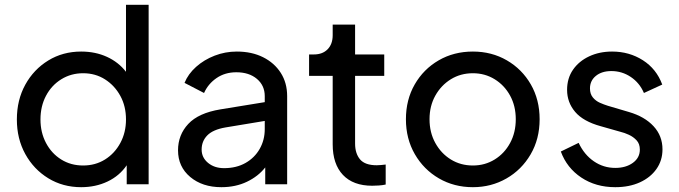

<svg xmlns="http://www.w3.org/2000/svg" viewBox="-20 -765 2820 797"><path d="M317 12Q377 12 426.5 -11.5Q476 -35 506 -79V0H597V-745H503V-467Q472 -507 424 -529Q376 -551 317 -551Q241 -551 180.5 -514Q120 -477 85 -413.5Q50 -350 50 -269Q50 -189 85 -125.5Q120 -62 180.5 -25Q241 12 317 12ZM325 -78Q274 -78 234 -103Q194 -128 171 -171.5Q148 -215 148 -269Q148 -324 171 -367.5Q194 -411 234.5 -436Q275 -461 325 -461Q376 -461 416 -435.5Q456 -410 479.5 -367Q503 -324 503 -269Q503 -215 479.5 -171.5Q456 -128 416 -103Q376 -78 325 -78Z M899 12Q958 12 1005 -10.5Q1052 -33 1081 -70V0H1172V-366Q1172 -421 1145.5 -462.5Q1119 -504 1072 -527.5Q1025 -551 963 -551Q915 -551 871 -534Q827 -517 794 -487.5Q761 -458 746 -421L827 -379Q844 -417 879 -441Q914 -465 961 -465Q1014 -465 1046.5 -437.5Q1079 -410 1079 -366V-341L895 -311Q804 -296 761.5 -250.5Q719 -205 719 -141Q719 -73 769.5 -30.5Q820 12 899 12ZM817 -144Q817 -179 840.5 -203Q864 -227 916 -236L1079 -263V-229Q1079 -184 1058 -147Q1037 -110 999 -88.5Q961 -67 910 -67Q870 -67 843.5 -89Q817 -111 817 -144Z M1525 6Q1536 6 1552 5Q1568 4 1581 1V-82Q1572 -81 1562 -80Q1552 -79 1544 -79Q1495 -79 1474.5 -103.5Q1454 -128 1454 -169V-450H1575V-539H1454V-663H1361V-619Q1361 -582 1340 -560.5Q1319 -539 1283 -539H1263V-450H1361V-166Q1361 -84 1403.5 -39Q1446 6 1525 6Z M1943 12Q2019 12 2082 -24Q2145 -60 2182.5 -124Q2220 -188 2220 -270Q2220 -351 2183.5 -414.5Q2147 -478 2084 -514.5Q2021 -551 1943 -551Q1864 -551 1801 -514.5Q1738 -478 1701.5 -414.5Q1665 -351 1665 -270Q1665 -189 1702 -125Q1739 -61 1802 -24.5Q1865 12 1943 12ZM1943 -78Q1892 -78 1851.5 -103Q1811 -128 1787 -171.5Q1763 -215 1763 -270Q1763 -325 1787 -368Q1811 -411 1851.5 -436Q1892 -461 1943 -461Q1993 -461 2033.5 -436Q2074 -411 2097.5 -368Q2121 -325 2121 -270Q2121 -215 2097.5 -171.5Q2074 -128 2033.5 -103Q1993 -78 1943 -78Z M2534 12Q2592 12 2636 -8Q2680 -28 2705 -63.5Q2730 -99 2730 -145Q2730 -201 2693 -241Q2656 -281 2591 -300L2503 -326Q2487 -331 2470 -338.5Q2453 -346 2441 -360.5Q2429 -375 2429 -398Q2429 -430 2453.5 -450Q2478 -470 2518 -470Q2562 -470 2598.5 -445.5Q2635 -421 2653 -379L2729 -414Q2705 -479 2648.5 -515Q2592 -551 2521 -551Q2468 -551 2425.5 -531Q2383 -511 2358.5 -475.5Q2334 -440 2334 -392Q2334 -340 2367.5 -300.5Q2401 -261 2474 -241L2555 -218Q2572 -214 2590.5 -205.5Q2609 -197 2622.5 -182.5Q2636 -168 2636 -144Q2636 -110 2607 -89Q2578 -68 2534 -68Q2485 -68 2445 -95.5Q2405 -123 2382 -172L2308 -136Q2333 -68 2393 -28Q2453 12 2534 12Z"/></svg>

Font: Plus Jakarta Sans Medium
Style: Regular
Weight: 500
Designer: Gumpita Rahayu
Foundry: Tokotype
Version: Version 2.004; ttfautohint (v1.8.3)